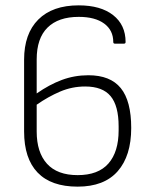

<svg xmlns="http://www.w3.org/2000/svg" viewBox="-20 -686 571 717"><path d="M270 11Q171 11 120.5 -41.5Q70 -94 70 -195V-463Q70 -560 123 -613Q176 -666 274 -666Q356 -666 402.5 -629.5Q449 -593 449 -529Q449 -523 443 -523H409Q403 -523 403 -529Q403 -573 369 -598Q335 -623 274 -623Q198 -623 157.5 -583Q117 -543 117 -464V-337Q164 -370 211 -387.5Q258 -405 310 -405Q392 -405 431 -357Q470 -309 470 -208Q470 -104 419.5 -46.5Q369 11 270 11ZM117 -195Q117 -117 155.5 -74.5Q194 -32 270 -32Q347 -32 385 -75.5Q423 -119 423 -199V-214Q423 -291 393 -327Q363 -363 298 -363Q249 -363 204.5 -344Q160 -325 117 -295Z"/></svg>

Font: Sofia Sans Semi Condensed Light
Style: Regular
Weight: 300
Designer: Botio Nikoltchev, Ani Petrova
Foundry: lettersoup
Version: Version 4.100; ttfautohint (v1.8.4.7-5d5b)